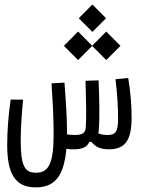

<svg xmlns="http://www.w3.org/2000/svg" viewBox="-20 -645 626 832"><path d="M134.8 167C215.8 167 256.8 120.6 267.6 0C277.3 1.5 287.6 2 298.8 2C331.5 2 356.9 -4.9 367.2 -30.3H376.5C394.5 -5.9 420.9 2 451.7 2C523.4 2 550.3 -38.1 550.3 -136.2C550.3 -187 546.4 -239.7 535.6 -307.1L480.5 -301.8C488.3 -236.3 491.7 -184.1 491.7 -131.3C491.7 -71.8 479.5 -60.1 445.3 -60.1C432.1 -60.1 418.9 -62 406.2 -66.9C407.2 -71.8 407.7 -77.1 408.2 -83.5C412.6 -134.3 410.2 -228.5 407.2 -296.9L350.6 -294.9C350.6 -289.1 351.1 -283.7 351.1 -277.8C353 -210 355 -130.9 351.6 -92.3C349.6 -68.4 336.4 -60.1 304.2 -60.1C292 -60.1 282.2 -61 270.5 -62.5C270.5 -66.9 270.5 -70.8 270.5 -75.2C270.5 -133.3 264.6 -221.7 259.3 -287.1L203.1 -283.7C208.5 -205.6 212.4 -135.3 212.4 -61.5C212.4 68.8 188 103.5 135.7 103.5C88.4 103.5 69.8 76.2 69.8 -34.2C69.8 -91.8 74.2 -152.8 80.1 -213.4H26.4C17.1 -154.3 11.2 -79.1 11.2 -17.6C11.2 106.4 44.4 167 134.8 167ZM440.4 -384.8 502 -446.3 440.4 -508.3 379.4 -446.8 318.4 -508.3 256.8 -446.3 318.4 -384.8 379.4 -445.8ZM380.4 -506.8 439.5 -565.9 380.4 -625.5 321.3 -565.9Z"/></svg>

Font: Cascadia Mono Light
Style: Regular
Weight: 300
Monospace: yes
Designer: Aaron Bell
Foundry: Saja Typeworks
Version: Version 2404.023